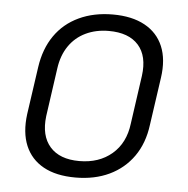

<svg xmlns="http://www.w3.org/2000/svg" viewBox="-45 -591 629 642"><g transform="rotate(5 269.5 -270.0)"><path d="M231 7Q166 7 123.5 -16.5Q81 -40 62.5 -84Q44 -128 52 -190L75 -350Q84 -412 114.5 -456Q145 -500 195 -523.5Q245 -547 309 -547Q373 -547 416 -523.5Q459 -500 477.5 -456Q496 -412 487 -350L464 -190Q456 -128 425 -84Q394 -40 344.5 -16.5Q295 7 231 7ZM239 -49Q305 -49 348.5 -86Q392 -123 400 -189L423 -351Q432 -418 399.5 -454.5Q367 -491 300 -491Q257 -491 222.5 -474.5Q188 -458 166.5 -426.5Q145 -395 139 -351L116 -189Q108 -123 140.5 -86Q173 -49 239 -49Z"/></g></svg>

Font: Pathway Extreme SemiCondensed ExtraLight
Style: Italic
Weight: 250
Width: 4
Italic angle: -8°
Version: Version 1.001;gftools[0.9.26]